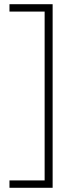

<svg xmlns="http://www.w3.org/2000/svg" viewBox="-20 -734 356 912"><path d="M25 123V158H230V-714H25V-679H192V123Z"/></svg>

Font: Noto Sans Lao ExtraLight
Style: Regular
Weight: 200
Designer: Monotype Design Team
Foundry: Monotype Imaging Inc.
Version: Version 2.003